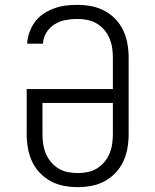

<svg xmlns="http://www.w3.org/2000/svg" viewBox="-20 -763 640 791"><path d="M300 8Q271 8 242.5 2.5Q214 -3 189 -16.5Q164 -30 144 -51Q124 -72 112 -98Q100 -124 95 -152.5Q90 -181 90 -210V-396H445V-525Q445 -546 442 -566Q439 -586 431 -605Q423 -624 409.5 -640Q396 -656 378 -666.5Q360 -677 339.5 -681Q319 -685 299 -685Q275 -685 250.5 -680.5Q226 -676 205 -663Q184 -650 171 -628.5Q158 -607 157 -583H92Q93 -607 101.5 -630.5Q110 -654 124.5 -673.5Q139 -693 159.5 -706.5Q180 -720 203 -728.5Q226 -737 250.5 -740Q275 -743 299 -743Q328 -743 356.5 -737.5Q385 -732 410.5 -718.5Q436 -705 456 -684Q476 -663 488 -637Q500 -611 505 -582.5Q510 -554 510 -525V-210Q510 -181 505 -152.5Q500 -124 488 -98Q476 -72 456 -51Q436 -30 411 -16.5Q386 -3 357.5 2.5Q329 8 300 8ZM300 -50Q320 -50 340.5 -54Q361 -58 378.5 -68.5Q396 -79 409.5 -95Q423 -111 431 -130Q439 -149 442 -169.5Q445 -190 445 -210V-339H155V-210Q155 -190 158 -169.5Q161 -149 169 -130Q177 -111 190.5 -95Q204 -79 221.5 -68.5Q239 -58 259.5 -54Q280 -50 300 -50Z"/></svg>

Font: Iosevka Curly Slab LtEx
Style: Regular
Weight: 300
Width: 7
Monospace: yes
Designer: Belleve Invis
Foundry: Belleve Invis
Version: Version 11.1.0; ttfautohint (v1.8.3)